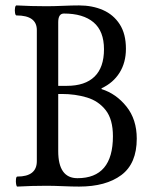

<svg xmlns="http://www.w3.org/2000/svg" viewBox="-20 -686 568 709"><path d="M44 3Q41 3 39.5 -6Q38 -15 39 -24.5Q40 -34 44 -34Q116 -34 116 -91V-575Q116 -629 41 -629Q37 -629 35.5 -638.5Q34 -648 35.5 -657Q37 -666 41 -666Q95 -663 151 -663Q177 -663 212 -664.5Q247 -666 272 -666Q321 -666 360 -649Q399 -632 422 -596.5Q445 -561 445 -506Q445 -455 421.5 -417.5Q398 -380 355 -360V-357Q409 -340 447 -292.5Q485 -245 485 -174Q485 -82 428 -39.5Q371 3 272 3Q247 3 212 1.5Q177 0 151 0Q98 0 44 3ZM195 -369H227Q294 -369 329 -403Q364 -437 364 -504Q364 -571 325.5 -603.5Q287 -636 216 -636Q195 -636 195 -604ZM266 -28Q397 -28 397 -183Q397 -245 370.5 -279Q344 -313 301 -326Q258 -339 208 -339H195V-128Q195 -28 266 -28Z"/></svg>

Font: Junicode Two Beta Condensed
Style: Regular
Weight: 400
Width: 3
Designer: Peter S. Baker
Foundry: Briery Creek Software
Version: Version 1.053; ttfautohint (v1.8.4)